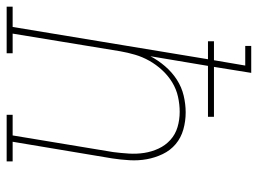

<svg xmlns="http://www.w3.org/2000/svg" viewBox="-156 -656 775 577"><g transform="rotate(90 231.5 -367.5)"><path d="M-37 0V-18H24L121 -605H67V-623H124L140 -717H81V-735H162L144 -623H294V-605H141L112 -432Q124 -455 142 -476Q160 -497 182.5 -511.5Q205 -526 230.5 -532Q256 -538 281 -538Q307 -538 332 -531Q357 -524 376 -508Q395 -492 406 -469Q417 -446 421.5 -421Q426 -396 424.5 -369.5Q423 -343 419 -317L369 -18H428V0H288V-18H350L400 -320Q403 -343 404.5 -367Q406 -391 402.5 -413.5Q399 -436 389.5 -456.5Q380 -477 363.5 -492Q347 -507 325 -513.5Q303 -520 279 -520Q257 -520 234 -515Q211 -510 190.5 -497.5Q170 -485 153.5 -467Q137 -449 125.5 -428.5Q114 -408 107.5 -386Q101 -364 97 -341L44 -18H103V0Z"/></g></svg>

Font: Iosevka Slab Thin Oblique
Style: Regular
Weight: 100
Italic angle: -9°
Monospace: yes
Designer: Belleve Invis
Foundry: Belleve Invis
Version: Version 11.1.0; ttfautohint (v1.8.3)